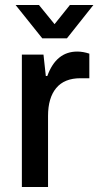

<svg xmlns="http://www.w3.org/2000/svg" viewBox="-20 -743 391 763"><path d="M42 -723.1H134.8L196.8 -647L257.8 -723.1H351.1L246.1 -590.8H147.9ZM66.9 0V-525.9H152.8L162.1 -440.9H168Q203.1 -538.1 287.1 -538.1Q310.1 -538.1 335 -529.8V-432.1H299.8Q235.8 -432.1 203.4 -393.1Q170.9 -354 170.9 -282.2V0Z"/></svg>

Font: Archivo Medium
Style: Regular
Weight: 500
Designer: Hector Gatti
Foundry: Omnibus-Type
Version: Version 2.001